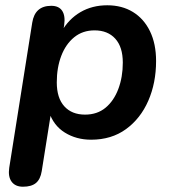

<svg xmlns="http://www.w3.org/2000/svg" viewBox="-20 -519 654 727"><path d="M67 188Q38 188 24 169Q10 150 15 116L102 -433Q107 -465 125 -481Q143 -497 174 -497Q203 -497 215.5 -478Q228 -459 223 -424L214 -368L212 -398Q240 -447 284.5 -473Q329 -499 386 -499Q442 -499 483.5 -473.5Q525 -448 548 -400.5Q571 -353 571 -288Q571 -205 541.5 -137.5Q512 -70 457 -30Q402 10 325 10Q269 10 225.5 -17Q182 -44 165 -97H174L138 129Q133 160 116 174Q99 188 67 188ZM302 -85Q348 -85 379.5 -111Q411 -137 428 -182Q445 -227 445 -282Q445 -341 416.5 -372.5Q388 -404 338 -404Q293 -404 261 -378Q229 -352 212 -307.5Q195 -263 195 -207Q195 -148 223.5 -116.5Q252 -85 302 -85Z"/></svg>

Font: Nunito ExtraLight
Style: Italic
Weight: 200
Italic angle: -9°
Designer: Vernon Adams
Foundry: Vernon Adams
Version: Version 3.602